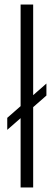

<svg xmlns="http://www.w3.org/2000/svg" viewBox="-20 -828 237 848"><path d="M71 0V-808H126.5V0ZM12 -254.5V-307.5L185 -459V-406Z"/></svg>

Font: Encode Sans Condensed Light
Style: Regular
Weight: 300
Width: 3
Designer: Multiple Designers
Foundry: Impallari Type
Version: Version 3.000; ttfautohint (v1.8.3) -l 8 -r 50 -G 200 -x 14 